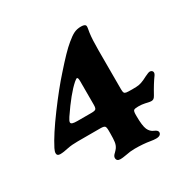

<svg xmlns="http://www.w3.org/2000/svg" viewBox="-155 -825 972 981"><g transform="rotate(-30 331.0 -334.0)"><path d="M260 -10Q260 -16 264 -22Q268 -28 274 -33Q284 -43 289 -50Q298 -63 300.5 -80.5Q303 -98 303 -130V-147Q303 -167 297.5 -172.5Q292 -178 272 -178H138Q103 -178 79 -173Q49 -166 29 -166Q10 -166 10 -182Q10 -192 18 -208Q50 -271 120.5 -366Q191 -461 246 -522Q283 -564 310.5 -592.5Q338 -621 359 -638Q385 -660 403.5 -669Q422 -678 446 -678Q473 -678 473 -663Q473 -656 471 -646Q469 -636 468 -628Q463 -591 463 -528V-299Q463 -283 466 -277.5Q469 -272 478 -270.5Q487 -269 512 -269Q539 -269 552 -271Q565 -273 585 -282L605 -292Q627 -303 635 -303Q643 -303 647.5 -298.5Q652 -294 652 -288Q652 -281 647 -274Q622 -240 593 -187Q587 -176 581.5 -172Q576 -168 568 -168Q560 -168 549.5 -170.5Q539 -173 534 -174Q517 -178 495 -178Q474 -178 468.5 -173Q463 -168 463 -147V-140Q463 -83 473 -60Q483 -38 503 -30Q523 -22 523 -10Q523 -1 515.5 4.5Q508 10 493 10Q479 10 462 7Q422 0 372 0Q345 0 317 6Q295 10 283 10Q260 10 260 -10ZM189 -269H272Q292 -269 297.5 -274.5Q303 -280 303 -299V-439Q303 -460 296 -460Q292 -460 279 -449Q231 -407 164 -308Q152 -290 152 -282Q152 -275 161 -272Q170 -269 189 -269Z"/></g></svg>

Font: Raigarh
Style: Bold
Weight: 700
Designer: jaikishan Patel
Foundry: MagicType
Version: Version 1.000